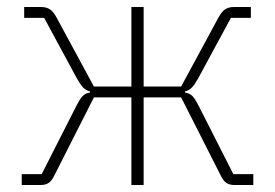

<svg xmlns="http://www.w3.org/2000/svg" viewBox="-20 -528 785 548"><path d="M42 -31H99L196 -222Q208 -246 216 -254Q224 -262 237 -264V-267Q225 -270 217 -278.5Q209 -287 199 -305L106 -477H49V-508H97Q113 -508 123 -501Q133 -494 142 -477L248 -281H355V-508H390V-281H497L603 -477Q612 -494 622 -501Q632 -508 648 -508H696V-477H639L546 -305Q536 -287 528 -278.5Q520 -270 508 -267V-264Q521 -262 529 -254Q537 -246 549 -222L646 -31H703V0H649Q635 0 626 -6Q617 -12 609 -29L497 -250H390V0H355V-250H248L136 -29Q128 -12 119 -6Q110 0 96 0H42Z"/></svg>

Font: IBM Plex Sans ExtLt
Style: Regular
Weight: 200
Designer: Mike Abbink, Paul van der Laan, Pieter van Rosmalen
Foundry: Bold Monday
Version: Version 3.005